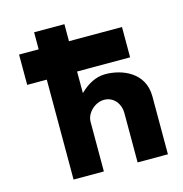

<svg xmlns="http://www.w3.org/2000/svg" viewBox="-122 -971 1030 1083"><g transform="rotate(-15 392.5 -430.0)"><path d="M174.2 -760.5H59.8V-583.5H174.2V0H351.2V-290C351.2 -341 403.2 -390 456.2 -390C513.2 -390 548.2 -341 548.2 -290V0H725.2V-338C725.2 -481 594.2 -528 500.2 -528C444.2 -528 393.2 -499 353.2 -459H351.2V-583.5H660.8V-760.5H351.2V-860H174.2Z"/></g></svg>

Font: Sztylet
Style: Bd
Weight: 700
Foundry: Cannot Into Space Fonts, PlusOne Fonts
Version: Version 0.12